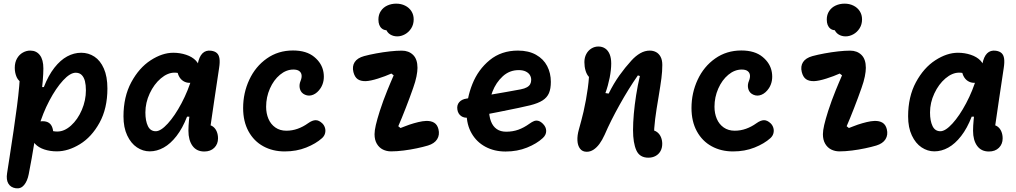

<svg xmlns="http://www.w3.org/2000/svg" viewBox="-20 -826 5620 1062"><path d="M154.8 -79.4Q154.8 -101.9 161.5 -118.9Q168.1 -135.8 182 -145.7Q195.9 -155.5 216 -155.5Q237.3 -155.5 250.7 -146.4Q264.1 -137.3 270.1 -118.5Q276.2 -99.6 275.4 -70.1H215V-130.2L219.5 -126.7Q235.5 -114.3 254.7 -106.4Q273.8 -98.4 297 -98.4Q336.2 -98.4 373 -131.7Q409.9 -165 432.6 -218Q455.2 -270.9 455.2 -326.6Q455.2 -355.7 449.8 -377.3Q444.2 -398.9 431.8 -411.3Q419.3 -423.7 398.7 -423.7Q368.1 -423.7 328.8 -381.1Q289.6 -338.6 252.8 -268.9Q216.1 -199.2 194 -121.9H147.7L178.6 -344.5H222.5Q247.5 -408.8 280.8 -451.3Q314.2 -493.8 351.6 -514Q389 -534.2 429.1 -534.2Q469.4 -534.2 502.2 -512.7Q535 -491.2 554.5 -446.8Q574.1 -402.5 574.1 -336.4Q574.1 -226.1 530.5 -147.2Q487 -68.2 422.1 -28.5Q357.2 11.2 294.6 11.2Q256.5 11.2 224.8 0.6Q193.2 -9.9 174 -30.4Q154.8 -50.9 154.8 -79.4ZM19.2 132.1Q26.7 85.8 32.4 46.8Q57.2 -111.2 73.7 -236.4Q90.2 -361.7 91.2 -440.3L110 -364.2Q82.8 -375.2 72.2 -399.3Q61.7 -423.3 61.7 -450.4Q61.7 -480.8 74 -502.4Q86.2 -523.9 106 -535Q125.8 -546.2 147.1 -546.2Q181.2 -546.2 200.5 -521Q219.9 -495.9 219.9 -447.1Q219.9 -392.2 206.1 -283Q192.3 -173.8 173.4 -57.3Q154.5 59.2 138.9 137.4Q131.5 175.5 113.3 197.5Q95.1 219.4 67 215.2Q39.2 211.1 26.3 189.6Q13.5 168.1 19.2 132.1Z M663 -182.5Q663 -290.9 706.1 -371Q749.2 -451 813.4 -492.6Q877.6 -534.2 938.3 -534.2Q976 -534.2 1009.5 -523Q1043.1 -511.9 1063.5 -490.6Q1084 -469.2 1084 -440.5Q1084 -411.6 1070.2 -389.7Q1056.5 -367.8 1028.7 -367.8Q1009.4 -367.8 993.6 -377.8Q977.8 -387.8 968.8 -406.4Q959.8 -425 959.8 -449.6H1022.1V-392.8Q1019.2 -395.3 1016 -397.4Q1000.7 -409.2 983 -416.7Q965.3 -424.2 945.4 -424.2Q907.2 -424.2 869.5 -392.3Q831.9 -360.3 808.1 -309.2Q784.2 -258.1 784.2 -203.9Q784.2 -157.6 798 -128.8Q811.8 -100.1 841.6 -100.1Q869.3 -100.1 908.2 -142.7Q947 -185.2 984 -255Q1021 -324.7 1043.1 -401.1H1088.2L1057.2 -180.6H1014.6Q989.6 -116.2 956.2 -73.4Q922.9 -30.5 885.4 -9.7Q847.8 11.2 808.2 11.2Q770.5 11.2 737.4 -10.9Q704.3 -32.9 683.7 -76.7Q663 -120.4 663 -182.5ZM1022.2 -103Q1022.2 -154.2 1035.6 -244.6Q1049 -335 1071.8 -461.8Q1072.8 -464.8 1073.7 -471.4Q1081 -511.9 1099.8 -530.8Q1118.7 -549.6 1148.4 -545.4Q1168.9 -542.5 1180 -532.1Q1191.2 -521.7 1194 -501.7Q1196.9 -481.8 1191.9 -449.8Q1175.4 -341.2 1165.8 -275.5Q1156.1 -209.9 1140.2 -100.2L1126.8 -135.5Q1145.2 -135.5 1158.5 -125.4Q1171.9 -115.3 1178.9 -98.2Q1185.9 -81.2 1185.9 -60.7Q1185.9 -28.9 1165.2 -8.5Q1144.5 12 1109.8 12Q1067.5 12 1044.8 -19.2Q1022.2 -50.4 1022.2 -103Z M1324.8 -228.4Q1324.8 -312.1 1359 -385.2Q1393.1 -458.3 1455.9 -502.5Q1518.7 -546.8 1600.6 -546.8Q1675 -546.8 1718.1 -511.2Q1761.2 -475.8 1769.3 -426.2Q1777.3 -376.6 1753.7 -339Q1735.8 -311.8 1712.2 -302Q1688.8 -292.3 1666.8 -302.2Q1645.4 -311.5 1639.1 -333.6Q1632.8 -355.8 1642.8 -379.2Q1649.6 -395.8 1648.2 -409.8Q1646.9 -423.8 1635.8 -432.5Q1624.8 -441.3 1602.8 -441.3Q1563.4 -441.3 1528.6 -412.5Q1493.8 -383.6 1472.9 -336.1Q1452 -288.6 1452 -235.6Q1452 -198.9 1464.8 -168.7Q1477.7 -138.5 1503.1 -120.8Q1528.6 -103 1563.9 -103Q1596.2 -103 1626.4 -113.8Q1656.6 -124.6 1683.7 -144.1Q1707.5 -161.1 1725.8 -161.2Q1744.2 -161.4 1763.1 -143.3Q1773.5 -132.9 1777.7 -118.4Q1781.9 -103.8 1778 -88.8Q1774.2 -73.8 1761.6 -62.2Q1727.4 -31.3 1673.6 -9.9Q1619.8 11.6 1554.8 11.6Q1488.5 11.6 1436.4 -16.9Q1384.2 -45.4 1354.5 -99.8Q1324.8 -154.2 1324.8 -228.4Z M2051.7 -83.7Q2051.7 -103.8 2058.8 -134.5Q2065.9 -165.2 2080.8 -212.2Q2090 -240.9 2100.5 -269.5Q2110.9 -298.1 2122.6 -326.6Q2131.2 -347.8 2140 -368.6Q2148.9 -389.4 2157.5 -409.3L2144.7 -419.2Q2111.8 -404.4 2070.7 -391.4Q2029.5 -378.3 2002.9 -377.2Q1974.7 -376.6 1958.2 -388.2Q1941.8 -399.8 1934.8 -427.5Q1927 -459.4 1941.8 -482.4Q1956.6 -505.4 1993.8 -515.7Q2022.8 -523.6 2060.8 -530.6Q2098.8 -537.6 2136.6 -541.8Q2174.3 -545.9 2202.4 -545.9Q2240.7 -545.9 2265 -522.2Q2289.2 -498.4 2289.2 -450.7Q2289.2 -431.4 2283.6 -403Q2278 -374.7 2265.3 -339.4Q2256.3 -313.7 2245.8 -285.3Q2235.2 -256.9 2224.3 -228.8Q2201.8 -170.8 2183 -127.8L2195.4 -117.9Q2206.3 -122.3 2218.8 -126.9Q2231.2 -131.5 2244.8 -136.6Q2269.8 -144.9 2293.9 -150.7Q2318.1 -156.5 2337 -157.1Q2364.3 -158 2381.8 -147Q2399.2 -136 2405.2 -111.3Q2412.9 -80 2398 -56Q2383.1 -32 2347 -21Q2320.5 -13.1 2285.4 -5.7Q2250.3 1.8 2212.8 6.5Q2175.3 11.3 2143.1 11.3Q2118.5 11.3 2097.7 1Q2076.9 -9.4 2064.3 -30.9Q2051.7 -52.3 2051.7 -83.7ZM2113.6 -714.8 2146.2 -662.6Q2112 -652.4 2092.5 -668Q2073.1 -683.6 2073.1 -718Q2073.1 -745 2086.5 -765Q2099.8 -785.1 2122.3 -795.4Q2144.8 -805.8 2171.6 -805.8Q2198.9 -805.8 2221 -794.7Q2243.1 -783.7 2255.6 -764Q2268.2 -744.4 2268.2 -718.8Q2268.2 -690.8 2254.5 -669.2Q2240.9 -647.8 2219.9 -636.3Q2198.9 -624.8 2177.4 -624.8Q2155.4 -624.8 2138.3 -635.5Q2121.2 -646.2 2114.1 -666.8Q2106.9 -687.2 2113.6 -714.8Z M2560.9 -200.1Q2560.9 -281.5 2592.9 -361.4Q2624.8 -441.3 2689 -493.8Q2753.2 -546.2 2844.8 -546.2Q2903.9 -546.2 2945 -523Q2986.2 -499.9 3006.5 -460.7Q3026.9 -421.4 3026.9 -373.2Q3026.9 -335.1 3016.4 -310.8Q3005.9 -286.5 2981.2 -270.6Q2956.6 -254.7 2912.6 -243.6Q2869.8 -232.8 2739.6 -207Q2609.3 -181.1 2574.4 -175.8Q2547.9 -171.6 2530.5 -184.2Q2513.2 -196.8 2509.8 -220.2Q2506.1 -244.8 2520.2 -261Q2534.2 -277.1 2561.6 -280.9Q2601.6 -287.2 2625.2 -291Q2648.9 -294.9 2689.4 -301.6Q2746.4 -311.2 2777.7 -316.8Q2809 -322.5 2860.2 -331.8Q2881.7 -336 2894.4 -343.2Q2907.1 -350.4 2912.6 -360.5Q2918.2 -370.5 2918.2 -384.3Q2918.2 -399 2910.8 -411.1Q2903.3 -423.2 2887.8 -430.7Q2872.2 -438.2 2849.2 -438.2Q2798.2 -438.2 2760.9 -404Q2723.7 -369.8 2704.2 -319.9Q2684.7 -270 2684.7 -224.5Q2684.7 -183.2 2695.6 -154.9Q2706.5 -126.6 2727.7 -112Q2748.8 -97.5 2779.6 -97.5Q2815.9 -97.5 2846.8 -108.5Q2877.8 -119.6 2908.6 -141.8Q2923.2 -152.3 2934.3 -156.5Q2945.5 -160.6 2957.3 -157.6Q2969.2 -154.7 2982.5 -141.9Q3001.1 -123.7 3001.1 -101.5Q3001.1 -79.3 2982 -62.1Q2948.8 -31.3 2895 -9.6Q2841.2 12.1 2776.4 12.1Q2714.2 12.1 2665.2 -14.1Q2616.2 -40.3 2588.6 -88.5Q2560.9 -136.6 2560.9 -200.1Z M3481.5 -106.2Q3481.5 -146.9 3485.8 -196.4Q3490.2 -245.8 3498.6 -299.7Q3507 -353.6 3519.3 -405.6L3508.2 -408.9Q3456.4 -334.7 3406.8 -245.5Q3357.1 -156.3 3325.2 -82.3L3324 -79.8Q3310.9 -50.8 3295.9 -30.4Q3280.9 -10 3263.1 1.8Q3245.3 13.5 3225.4 13.5Q3201.4 13.5 3188.4 -3.6Q3175.3 -20.7 3173.9 -48.5Q3172.4 -76.2 3181.7 -109Q3195.9 -158.8 3207.7 -208.5Q3222.5 -273.8 3231.3 -338.2Q3240.2 -402.7 3240.2 -466.2L3268.1 -387.5Q3249.9 -387.5 3237.5 -400.7Q3225.2 -413.9 3218.8 -435.6Q3212.4 -457.3 3212.4 -482.2Q3212.4 -507.5 3222.9 -527.2Q3233.3 -546.8 3251.2 -557.8Q3269 -568.7 3289.8 -568.7Q3311.5 -568.7 3327.5 -557.8Q3343.5 -547 3352.2 -526Q3360.8 -504.9 3360.8 -475Q3360.8 -439.7 3352.2 -395.9Q3343.5 -352.2 3328.6 -311.2L3346.6 -308.3Q3374.3 -364.2 3406 -408.7Q3437.8 -453.2 3472.4 -491Q3495.8 -516.8 3521.4 -531.5Q3547 -546.1 3573.9 -546.1Q3592.9 -546.1 3608.5 -538Q3624.2 -529.8 3633.8 -512.1Q3643.4 -494.3 3643.4 -466.8Q3643.4 -431.8 3638.5 -393.4Q3633.5 -355 3622.7 -289.9Q3610.5 -219.6 3603.9 -168Q3597.2 -116.4 3597.2 -66.2L3581.2 -106.1Q3600.3 -106.1 3614.4 -95.5Q3628.5 -84.9 3635.8 -67.6Q3643 -50.2 3643 -30.5Q3643 -7.4 3633.3 9.9Q3623.6 27.2 3606.1 36.7Q3588.7 46.2 3566.3 46.2Q3517.8 46.2 3499.7 5.2Q3481.5 -35.8 3481.5 -106.2Z M3804.8 -228.4Q3804.8 -312.1 3839 -385.2Q3873.1 -458.3 3935.9 -502.5Q3998.7 -546.8 4080.6 -546.8Q4155 -546.8 4198.1 -511.2Q4241.2 -475.8 4249.3 -426.2Q4257.3 -376.6 4233.7 -339Q4215.8 -311.8 4192.2 -302Q4168.8 -292.3 4146.8 -302.2Q4125.4 -311.5 4119.1 -333.6Q4112.8 -355.8 4122.8 -379.2Q4129.6 -395.8 4128.2 -409.8Q4126.9 -423.8 4115.8 -432.5Q4104.8 -441.3 4082.8 -441.3Q4043.4 -441.3 4008.6 -412.5Q3973.8 -383.6 3952.9 -336.1Q3932 -288.6 3932 -235.6Q3932 -198.9 3944.8 -168.7Q3957.7 -138.5 3983.1 -120.8Q4008.6 -103 4043.9 -103Q4076.2 -103 4106.4 -113.8Q4136.6 -124.6 4163.7 -144.1Q4187.5 -161.1 4205.8 -161.2Q4224.2 -161.4 4243.1 -143.3Q4253.5 -132.9 4257.7 -118.4Q4261.9 -103.8 4258 -88.8Q4254.2 -73.8 4241.6 -62.2Q4207.4 -31.3 4153.6 -9.9Q4099.8 11.6 4034.8 11.6Q3968.5 11.6 3916.4 -16.9Q3864.2 -45.4 3834.5 -99.8Q3804.8 -154.2 3804.8 -228.4Z M4531.7 -83.7Q4531.7 -103.8 4538.8 -134.5Q4545.9 -165.2 4560.8 -212.2Q4570 -240.9 4580.5 -269.5Q4590.9 -298.1 4602.6 -326.6Q4611.2 -347.8 4620 -368.6Q4628.9 -389.4 4637.5 -409.3L4624.7 -419.2Q4591.8 -404.4 4550.7 -391.4Q4509.5 -378.3 4482.9 -377.2Q4454.7 -376.6 4438.2 -388.2Q4421.8 -399.8 4414.8 -427.5Q4407 -459.4 4421.8 -482.4Q4436.6 -505.4 4473.8 -515.7Q4502.8 -523.6 4540.8 -530.6Q4578.8 -537.6 4616.6 -541.8Q4654.3 -545.9 4682.4 -545.9Q4720.7 -545.9 4745 -522.2Q4769.2 -498.4 4769.2 -450.7Q4769.2 -431.4 4763.6 -403Q4758 -374.7 4745.3 -339.4Q4736.3 -313.7 4725.8 -285.3Q4715.2 -256.9 4704.3 -228.8Q4681.8 -170.8 4663 -127.8L4675.4 -117.9Q4686.3 -122.3 4698.8 -126.9Q4711.2 -131.5 4724.8 -136.6Q4749.8 -144.9 4773.9 -150.7Q4798.1 -156.5 4817 -157.1Q4844.3 -158 4861.8 -147Q4879.2 -136 4885.2 -111.3Q4892.9 -80 4878 -56Q4863.1 -32 4827 -21Q4800.5 -13.1 4765.4 -5.7Q4730.3 1.8 4692.8 6.5Q4655.3 11.3 4623.1 11.3Q4598.5 11.3 4577.7 1Q4556.9 -9.4 4544.3 -30.9Q4531.7 -52.3 4531.7 -83.7ZM4593.6 -714.8 4626.2 -662.6Q4592 -652.4 4572.5 -668Q4553.1 -683.6 4553.1 -718Q4553.1 -745 4566.5 -765Q4579.8 -785.1 4602.3 -795.4Q4624.8 -805.8 4651.6 -805.8Q4678.9 -805.8 4701 -794.7Q4723.1 -783.7 4735.6 -764Q4748.2 -744.4 4748.2 -718.8Q4748.2 -690.8 4734.5 -669.2Q4720.9 -647.8 4699.9 -636.3Q4678.9 -624.8 4657.4 -624.8Q4635.4 -624.8 4618.3 -635.5Q4601.2 -646.2 4594.1 -666.8Q4586.9 -687.2 4593.6 -714.8Z M5003 -182.5Q5003 -290.9 5046.1 -371Q5089.2 -451 5153.4 -492.6Q5217.6 -534.2 5278.3 -534.2Q5316 -534.2 5349.5 -523Q5383.1 -511.9 5403.5 -490.6Q5424 -469.2 5424 -440.5Q5424 -411.6 5410.2 -389.7Q5396.5 -367.8 5368.7 -367.8Q5349.4 -367.8 5333.6 -377.8Q5317.8 -387.8 5308.8 -406.4Q5299.8 -425 5299.8 -449.6H5362.1V-392.8Q5359.2 -395.3 5356 -397.4Q5340.7 -409.2 5323 -416.7Q5305.3 -424.2 5285.4 -424.2Q5247.2 -424.2 5209.5 -392.3Q5171.9 -360.3 5148.1 -309.2Q5124.2 -258.1 5124.2 -203.9Q5124.2 -157.6 5138 -128.8Q5151.8 -100.1 5181.6 -100.1Q5209.3 -100.1 5248.2 -142.7Q5287 -185.2 5324 -255Q5361 -324.7 5383.1 -401.1H5428.2L5397.2 -180.6H5354.6Q5329.6 -116.2 5296.2 -73.4Q5262.9 -30.5 5225.4 -9.7Q5187.8 11.2 5148.2 11.2Q5110.5 11.2 5077.4 -10.9Q5044.3 -32.9 5023.7 -76.7Q5003 -120.4 5003 -182.5ZM5362.2 -103Q5362.2 -154.2 5375.6 -244.6Q5389 -335 5411.8 -461.8Q5412.8 -464.8 5413.7 -471.4Q5421 -511.9 5439.8 -530.8Q5458.7 -549.6 5488.4 -545.4Q5508.9 -542.5 5520 -532.1Q5531.2 -521.7 5534 -501.7Q5536.9 -481.8 5531.9 -449.8Q5515.4 -341.2 5505.8 -275.5Q5496.1 -209.9 5480.2 -100.2L5466.8 -135.5Q5485.2 -135.5 5498.5 -125.4Q5511.9 -115.3 5518.9 -98.2Q5525.9 -81.2 5525.9 -60.7Q5525.9 -28.9 5505.2 -8.5Q5484.5 12 5449.8 12Q5407.5 12 5384.8 -19.2Q5362.2 -50.4 5362.2 -103Z"/></svg>

Font: Monaspace Radon Var
Style: Regular
Weight: 400
Designer: Riley Cran and the Lettermatic Team
Version: Version 1.000 (Monaspace Radon Var)